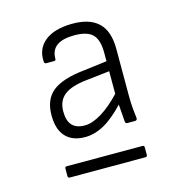

<svg xmlns="http://www.w3.org/2000/svg" viewBox="-75 -733 530 575"><g transform="rotate(-15 189.5 -445.5)"><path d="M149 -329Q110 -329 89 -351.5Q68 -374 68 -418Q68 -467 98.5 -491.5Q129 -516 197 -523L269 -532V-559Q269 -598 252.5 -615Q236 -632 196 -632Q123 -632 123 -579Q123 -573 118 -573H93Q87 -573 87 -581Q85 -620 113.5 -643Q142 -666 196 -667Q251 -668 279 -642Q307 -616 307 -560V-415Q307 -394 308.5 -376.5Q310 -359 312 -344Q312 -337 305 -337H282Q278 -337 276.5 -339Q275 -341 275 -344Q274 -357 273 -371Q272 -385 271 -397Q237 -361 207.5 -345Q178 -329 149 -329ZM73 -224Q67 -224 67 -230V-254Q67 -259 73 -259H307Q313 -259 313 -254V-230Q313 -224 307 -224ZM157 -363Q180 -363 209 -380.5Q238 -398 269 -431V-501L198 -493Q149 -488 127 -470.5Q105 -453 105 -420Q105 -391 118 -377Q131 -363 157 -363Z"/></g></svg>

Font: Sofia Sans ExtraLight
Style: Regular
Weight: 250
Version: Version 4.100-B